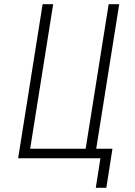

<svg xmlns="http://www.w3.org/2000/svg" viewBox="-20 -750 640 910"><path d="M434 140 456 0H66L182 -730H232L123 -45H386L495 -730H545L436 -45H513L484 140Z"/></svg>

Font: JetBrains Mono Thin
Style: Italic
Weight: 100
Italic angle: -9°
Monospace: yes
Designer: Philipp Nurullin, Konstantin Bulenkov
Foundry: JetBrains
Version: Version 2.305; ttfautohint (v1.8.4.7-5d5b)